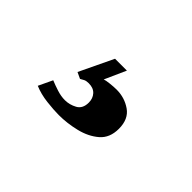

<svg xmlns="http://www.w3.org/2000/svg" viewBox="-40 -145 492 492"><g transform="rotate(45 206.0 101.0)"><path d="M173 203Q155 203 129 200Q103 197 82 188L100 150Q112 155 127.5 160Q143 165 157 165Q174 165 189.5 156.5Q205 148 205 126Q205 111 196 101Q187 91 170 91Q161 91 156 93.5Q151 96 146 99L129 91L173 -1H216L190 57Q195 55 208.5 53.5Q222 52 232 52Q261 52 284 68Q307 84 307 119Q307 152 286 170Q265 188 234 195.5Q203 203 173 203Z"/></g></svg>

Font: Frank Ruhl Libre Black
Style: Regular
Weight: 900
Designer: Yanek Iontef
Foundry: Fontef
Version: Version 6.004